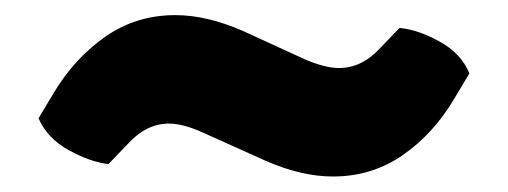

<svg xmlns="http://www.w3.org/2000/svg" viewBox="-20 -426 672 254"><path d="M384.5 -347Q410.5 -336 428.5 -336Q459 -336 483.5 -363L508.5 -389Q532.5 -387 561.2 -371.2Q590 -355.5 601 -329L581 -295.5Q553.5 -249 512.8 -220.8Q472 -192.5 420.5 -192.5Q378.5 -192.5 331 -213.5L247.5 -251Q222 -262.5 203.5 -262.5Q173.5 -262.5 149 -235.5L123.5 -209Q100 -211.5 71.2 -227.2Q42.5 -243 31 -269.5L51 -303Q79 -349.5 119.8 -377.8Q160.5 -406 212 -406Q253.5 -406 301.5 -385Z"/></svg>

Font: Signika SC
Style: Bold
Weight: 700
Designer: Anna Giedryś
Foundry: Anna Giedryś
Version: Version 2.000; ttfautohint (v1.8.3) -l 8 -r 50 -G 200 -x 9 -